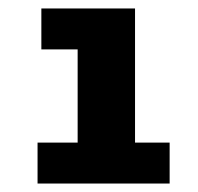

<svg xmlns="http://www.w3.org/2000/svg" viewBox="-20 -762 470 455"><path d="M300 -376 266 -424H382V-327H69V-424H198L164 -376V-698L222 -645H78V-742H300Z"/></svg>

Font: MOST Montserrat ExtraBold
Style: Regular
Weight: 800
Designer: Julieta Ulanovsky
Foundry: Julieta Ulanovsky
Version: Version 8.000;March 11, 2024;FontCreator 15.0.0.2926 64-bit